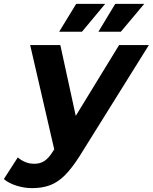

<svg xmlns="http://www.w3.org/2000/svg" viewBox="-102 -771 790 993"><path d="M64 202Q23 202 -17.5 189Q-58 176 -82 155L-10 43Q7 58 28.5 67Q50 76 76 76Q106 76 128.5 61Q151 46 173 10L216 -58L230 -74L514 -538H668L310 36Q270 99 233.5 135.5Q197 172 156.5 187Q116 202 64 202ZM183 21 54 -538H210L308 -88ZM407 -607 494 -751H644L523 -607ZM204 -607 292 -751H442L322 -607Z"/></svg>

Font: MOST Montserrat
Style: Bold Italic
Weight: 700
Italic angle: -11.3°
Designer: Julieta Ulanovsky
Foundry: Julieta Ulanovsky
Version: Version 8.000;March 11, 2024;FontCreator 15.0.0.2926 64-bit